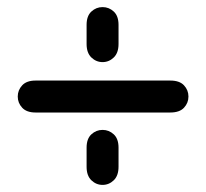

<svg xmlns="http://www.w3.org/2000/svg" viewBox="-20 -580 580 541"><path d="M224 -456Q224 -431 237.5 -418Q251 -405 269 -405Q287 -405 300.5 -418Q314 -431 314 -456Q314 -471 314 -477Q314 -483 314 -489Q314 -495 314 -510Q314 -535 300.5 -547.5Q287 -560 269 -560Q251 -560 237.5 -547.5Q224 -535 224 -510Q224 -495 224 -489Q224 -483 224 -477Q224 -471 224 -456ZM80 -353Q55 -353 42.5 -339.5Q30 -326 30 -308Q30 -290 42.5 -276.5Q55 -263 80 -263Q118 -263 161 -263Q204 -263 251.5 -263Q299 -263 351 -263Q403 -263 460 -263Q486 -263 498.5 -276.5Q511 -290 511 -308Q511 -326 498.5 -339.5Q486 -353 460 -353Q422 -353 379 -353Q336 -353 288.5 -353Q241 -353 189 -353Q137 -353 80 -353ZM224 -110Q224 -85 237.5 -72Q251 -59 269 -59Q287 -59 300.5 -72Q314 -85 314 -110Q314 -125 314 -131Q314 -137 314 -143Q314 -149 314 -164Q314 -189 300.5 -201.5Q287 -214 269 -214Q251 -214 237.5 -201.5Q224 -189 224 -164Q224 -149 224 -143Q224 -137 224 -131Q224 -125 224 -110Z"/></svg>

Font: Tilt Neon
Style: Regular
Weight: 400
Designer: Andy Clymer
Foundry: Andy Clymer
Version: Version 1.000